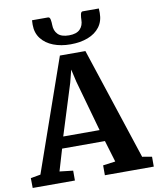

<svg xmlns="http://www.w3.org/2000/svg" viewBox="-117 -1062 938 1142"><g transform="rotate(-10 352.0 -491.5)"><path d="M45.5 -70.1 282.6 -747.5H436.7L659.8 -69.7L717.9 -59.6V0H422.5V-59.6L497.4 -69.7L458.2 -200.1H199.5L160.6 -68.9L241.6 -59.6V0H-13.4L-14.2 -59.6ZM438.2 -269.9 351.7 -578.3 334.5 -653.5 314.9 -577.1 218.6 -269.9ZM252.8 -983Q263.5 -983 266.4 -966.2Q269.2 -949.3 269.2 -935.6Q269.2 -899.9 290.4 -878.2Q311.7 -856.4 357.5 -856.4Q402.9 -856.4 424.2 -878.2Q445.4 -899.9 445.4 -935.6Q445.4 -949.3 448.4 -966.2Q451.5 -983 461.6 -983H559.2Q559.5 -976.6 559.8 -969.8Q560.2 -963 560.2 -956Q560.2 -905.9 534.2 -871.5Q508.2 -837.1 462.5 -819.6Q416.9 -802.1 357.1 -802.1Q299.9 -802.1 254.1 -819.8Q208.2 -837.6 181.5 -872Q154.8 -906.4 154.8 -956Q154.8 -963 155.3 -969.8Q155.8 -976.6 155.8 -983Z"/></g></svg>

Font: Merriweather 7pt Light
Style: Regular
Weight: 300
Designer: Eben Sorkin
Foundry: Eben Sorkin
Version: Version 2.200;gftools[0.9.31]